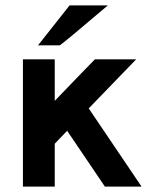

<svg xmlns="http://www.w3.org/2000/svg" viewBox="-20 -692 562 712"><path d="M121 -524 238 -672H380Q215 -532 202 -524ZM65 0V-472H183V-318Q306 -446 332 -472H485L309 -290Q477 -42 505 0H369L229 -207L183 -159V0Z"/></svg>

Font: Coval
Style: ExtraBold
Weight: 800
Foundry: Context Ltd
Version: Version 001.000